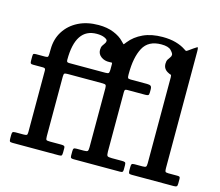

<svg xmlns="http://www.w3.org/2000/svg" viewBox="-111 -944 1249 1088"><g transform="rotate(15 514.0 -400.0)"><path d="M28.5 -22V-40Q28.5 -53 31.5 -57.5Q34.5 -62 48.5 -62H94.5Q109 -62 113.8 -64.8Q118.5 -67.5 118.5 -82V-443.5Q118.5 -452.5 114.8 -455.2Q111 -458 103 -458H45.5Q35 -458 31.8 -461.2Q28.5 -464.5 28.5 -475.5V-504Q28.5 -515 32.2 -517.5Q36 -520 47.5 -520H100Q113.5 -520 116 -524.8Q118.5 -529.5 118.5 -543L119 -569Q119.5 -629 148.5 -674.5Q177.5 -720 228.5 -745.8Q279.5 -771.5 347 -771.5Q397.5 -771.5 435.8 -756Q474 -740.5 496 -717Q509 -703 510.5 -702.5Q512 -702 524 -718Q553.5 -755.5 601.5 -777.8Q649.5 -800 715 -800Q759 -800 792.5 -790.5Q826 -781 849 -765.5Q859 -758.5 862 -758Q865 -757.5 874.5 -764.5L900.5 -783Q913 -792 918.8 -794.8Q924.5 -797.5 924.5 -771.5V-87Q924.5 -72 927.2 -67Q930 -62 945.5 -62H998Q1007.5 -62 1011 -59.5Q1014.5 -57 1014.5 -47.5V-21Q1014.5 -7 1010.2 -3.5Q1006 0 992.5 0H747Q734 0 730.8 -4Q727.5 -8 727.5 -20.5V-38.5Q727.5 -52.5 730.2 -57.2Q733 -62 747 -62H793Q809 -62 813.2 -66Q817.5 -70 817.5 -86.5V-592Q817.5 -605 812.5 -605.8Q807.5 -606.5 799.5 -611Q768.5 -625.5 768.5 -657.5Q768.5 -673.5 774.2 -683Q780 -692.5 785.8 -699.8Q791.5 -707 791.5 -716Q791.5 -724.5 775.8 -741Q760 -757.5 718.5 -757.5Q642.5 -757.5 612.5 -701.5Q582.5 -645.5 582.5 -550V-543Q582.5 -529.5 585 -524.8Q587.5 -520 601.5 -520H698Q713 -520 719.2 -515.2Q725.5 -510.5 725.5 -494.5V-478Q725.5 -464.5 721 -461.2Q716.5 -458 703.5 -458H599Q588.5 -458 585.5 -454.8Q582.5 -451.5 582.5 -440V-92Q582.5 -71 587.8 -66.5Q593 -62 613.5 -62H673.5Q686 -62 691 -59.2Q696 -56.5 696 -43V-18Q696 -6.5 692.5 -3.2Q689 0 678 0H406.5Q396.5 0 391.8 -2.5Q387 -5 387 -16V-42.5Q387 -55 390.8 -58.5Q394.5 -62 407.5 -62H449.5Q467.5 -62 471.5 -66.8Q475.5 -71.5 475.5 -88.5V-435Q475.5 -450 471.5 -454Q467.5 -458 453 -458H249.5Q234 -458 229.8 -454.8Q225.5 -451.5 225.5 -436V-87Q225.5 -68.5 229.8 -65.2Q234 -62 252.5 -62H316.5Q326.5 -62 332.5 -59.8Q338.5 -57.5 338.5 -46.5V-21.5Q338.5 -9 335.8 -4.5Q333 0 320 0H48.5Q34.5 0 31.5 -4Q28.5 -8 28.5 -22ZM241.5 -520H452.5Q468 -520 471.8 -524Q475.5 -528 476 -543V-562.5Q476.5 -581 475.2 -583.5Q474 -586 459.5 -584.5Q431 -583 410.5 -598Q390 -613 390 -637.5Q390 -653.5 395.8 -663Q401.5 -672.5 407.2 -679.8Q413 -687 413 -696Q413 -704.5 395.5 -712.5Q378 -720.5 349.5 -720.5Q225.5 -720.5 225.5 -535Q225.5 -525.5 229 -522.8Q232.5 -520 241.5 -520Z"/></g></svg>

Font: Besley Medium
Style: Regular
Weight: 500
Designer: Owen Earl
Foundry: indestructible type*
Version: Version 2.001; ttfautohint (v1.8.3)